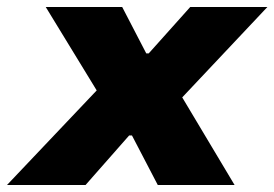

<svg xmlns="http://www.w3.org/2000/svg" viewBox="-53 -530 786 550"><path d="M-33 0 224 -271 78 -510H297L366 -377H373L492 -510H713L469 -251L619 0H399L325 -142H317L192 0Z"/></svg>

Font: Saira Expanded ExtraBold
Style: Italic
Weight: 800
Width: 7
Italic angle: -12°
Designer: Hector Gatti with collaboration of the Omnibus-Type team
Foundry: Omnibus-Type
Version: Version 1.101